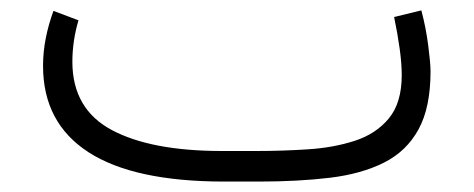

<svg xmlns="http://www.w3.org/2000/svg" viewBox="-20 -348 908 368"><path d="M476.1 0H410.2Q236.3 0 149.4 -56.4Q62.5 -112.8 62.5 -221.7Q62.5 -249 67.9 -275.6Q73.2 -302.2 82.5 -327.1L130.4 -309.1Q118.7 -269.5 118.7 -229Q119.1 -138.7 194.6 -98.6Q270 -58.6 405.3 -58.6H472.7Q521.5 -58.6 570.3 -61.8Q619.1 -64.9 659.9 -78.1Q700.7 -91.3 725.3 -121.1Q750 -150.9 750 -204.1Q750 -225.6 746.1 -254.2Q742.2 -282.7 735.4 -315.4L787.6 -328.1Q796.4 -294.9 800.8 -260.7Q805.2 -226.6 805.2 -211.4Q805.2 -142.1 782.2 -100.1Q759.3 -58.1 716.1 -36.4Q672.9 -14.6 612.3 -7.3Q551.8 0 476.1 0Z"/></svg>

Font: Vazir Thin
Style: Thin
Weight: 100
Designer: Saber Rastikerdar
Foundry: Saber Rastikerdar
Version: Version 30.0.0